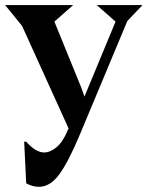

<svg xmlns="http://www.w3.org/2000/svg" viewBox="-20 -510 575 748"><path d="M0 -490.2H265.1L191.9 -425.8L296.9 -168L309.1 -133.8L430.2 -425.8L356.9 -490.2H535.2L476.1 -428.2L292 12.2Q247.6 118.7 211.7 168.2Q175.8 217.8 131.8 217.8Q106.4 217.8 82 204.1L74.2 42H82Q119.6 84 151.9 84Q175.8 84 200.9 63Q226.1 42 247.1 -9.8L65.9 -409.2Z"/></svg>

Font: Bluu Next
Style: Bold
Weight: 700
Designer: Jean-Baptiste Morizot, Igor Stepanchenko (Cyrillic)
Foundry: Igor Stepanchenko
Version: Version 1.005